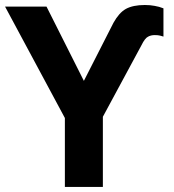

<svg xmlns="http://www.w3.org/2000/svg" viewBox="-20 -740 687 760"><path d="M236.8 0V-272.9L0 -713.9H164.1L312 -419.9L429.2 -649.9Q451.2 -689.5 478 -704.6Q506.3 -720.2 553.2 -720.2Q574.7 -720.2 591.8 -716.8Q609.9 -713.9 627 -707V-595.2Q624 -596.2 613.3 -599.1Q605 -601.1 592.8 -601.1Q577.1 -601.1 565.9 -594.7Q553.7 -588.9 540 -561L387.2 -277.8V0Z"/></svg>

Font: Droid Sans Thai
Style: Bold
Weight: 700
Designer: Steve Matteson
Foundry: Ascender Corporation
Version: Version 1.00